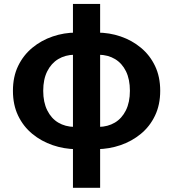

<svg xmlns="http://www.w3.org/2000/svg" viewBox="-20 -731 859 953"><path d="M357.7 9.4Q297.7 8.7 241.5 -10.5Q185.2 -29.7 140.5 -66.4Q95.9 -103 70 -156.8Q44.2 -210.5 44.2 -280.4Q44.2 -350.3 70 -403.7Q95.9 -457.2 140.5 -494Q185.2 -530.9 241.5 -550Q297.7 -569.2 357.7 -569.2L349.1 -459.4Q303.9 -458.6 269.1 -437.7Q234.4 -416.8 214.5 -377.1Q194.5 -337.4 194.5 -280.4Q194.5 -223.5 214.5 -183.4Q234.4 -143.2 269.1 -122.5Q303.9 -101.9 349.1 -101.1ZM461.6 9.4 470.2 -101.1Q515.5 -101.9 550.2 -122.5Q584.9 -143.2 604.9 -183.4Q624.8 -223.5 624.8 -280.4Q624.8 -337.4 605.3 -377.1Q585.8 -416.8 551.2 -437.7Q516.6 -458.6 470.2 -459.4L461.6 -569.2Q523.1 -569.2 579 -550Q635 -530.9 679.5 -494Q723.9 -457.2 749.5 -403.7Q775.2 -350.3 775.2 -280.4Q775.2 -210.5 749.3 -156.8Q723.5 -103 678.9 -66.4Q634.3 -29.7 578.1 -10.5Q521.9 8.7 461.6 9.4ZM342.1 201.1V-711.4H477V201.1Z"/></svg>

Font: Noto Sans JP
Style: Regular
Weight: 100
Designer: Ryoko NISHIZUKA 西塚涼子 (kana, bopomofo & ideographs); Paul D. Hunt (Latin, Greek & Cyrillic); Sandoll Communications 산돌커뮤니
Foundry: Adobe
Version: Version 2.004;hotconv 1.0.118;makeotfexe 2.5.65603